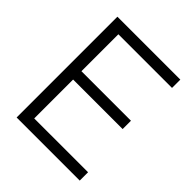

<svg xmlns="http://www.w3.org/2000/svg" viewBox="-201 -854 980 980"><g transform="rotate(45 289.0 -364.0)"><path d="M80.1 0V-727.5H534.2V-667.5H147V-400.9H504.4V-340.8H147V-60.1H535.6V0Z"/></g></svg>

Font: Inter 28pt Light
Style: Regular
Weight: 300
Designer: Rasmus Andersson
Foundry: rsms
Version: Version 4.001;git-66647c0bb